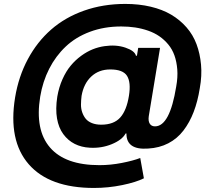

<svg xmlns="http://www.w3.org/2000/svg" viewBox="-20 -744 1071 974"><path d="M456.7 209.5Q230.5 209.5 125.7 89.1Q21 -31.2 56.5 -249.3Q74.2 -356.2 121.3 -443.9Q168.3 -531.6 239.2 -593.8Q310 -655.9 406.4 -690Q502.8 -724.1 615.8 -724.1Q685.4 -724.1 744.5 -710Q803.6 -696 848.4 -669.6Q893.1 -643.1 926.1 -605.3Q959.2 -567.5 976.9 -519.9Q994.7 -472.3 999.8 -416.2Q1005 -360.1 993.6 -296.9Q983 -229.8 962.5 -176.3Q942.1 -122.9 910.5 -81.7Q878.9 -40.5 833.6 -17Q788.4 6.4 731.5 9.6Q620.7 17.8 621.4 -66.8H617.2Q599.4 -34.1 546.9 -12.6Q494.3 8.9 435.4 5.3Q393.1 3.2 359 -14Q324.9 -31.2 301.1 -63.6Q277.3 -95.9 269.2 -143.3Q261 -190.7 270.6 -253.6Q278.8 -301.5 296.9 -342Q315 -382.5 338.8 -411Q362.6 -439.6 391.9 -460.9Q421.2 -482.2 450.6 -494Q480.1 -505.7 510.3 -509.9Q568.9 -518.5 616.3 -502.3Q663.7 -486.2 669.7 -461.3H674.7L681.1 -501.1H791.9L734.7 -154.5Q731.2 -130 739.7 -116.5Q748.2 -103 766.3 -103Q841.3 -103 873.9 -305Q882.5 -352.6 879.3 -392Q876.1 -431.5 864.9 -462.9Q853.7 -494.3 833.6 -518.5Q813.6 -542.6 788.4 -560Q763.1 -577.4 731.5 -588.4Q699.9 -599.4 666 -604.6Q632.1 -609.7 594.8 -609.7Q508.2 -609.7 436.1 -582.7Q364 -555.8 313.2 -507.6Q262.4 -459.5 229.6 -395.1Q196.7 -330.6 183.9 -253.6Q156.6 -85.2 233.7 4.3Q310.7 93.8 484.4 93.8Q540.5 93.8 597.8 82.6Q655.2 71.4 691.4 57.5L709.9 160.5Q670.5 180.4 599.8 195Q529.1 209.5 456.7 209.5ZM493.6 -111.5Q557.2 -111.5 589.8 -147.7Q622.5 -183.9 634.2 -258.9Q644.9 -326.3 624.5 -359Q604 -391.7 539.4 -391.7Q481.2 -391.7 442.8 -355.6Q404.5 -319.6 393.8 -257.8Q391 -235.1 390.8 -213.8Q390.6 -192.5 397.2 -173.8Q403.8 -155.2 415.1 -141.3Q426.5 -127.5 446.6 -119.5Q466.6 -111.5 493.6 -111.5Z"/></svg>

Font: Karasuma Gothic
Style: Bold Italic
Weight: 700
Italic angle: 9.39998°
Designer: Rasmus Andersson / Ryoko Nishizuka
Foundry: Genbu
Version: Version 1.00